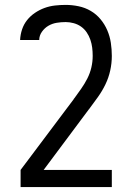

<svg xmlns="http://www.w3.org/2000/svg" viewBox="-20 -548 540 783"><path d="M436 215H64V145L281 -144V-145L283 -147Q297 -166 311 -186Q325 -206 336 -227.5Q347 -249 352.5 -272.5Q358 -296 358 -320Q358 -337 356 -353.5Q354 -370 348.5 -386Q343 -402 333.5 -416Q324 -430 310.5 -439.5Q297 -449 280.5 -453.5Q264 -458 248 -458Q229 -458 211 -455Q193 -452 177.5 -443Q162 -434 151 -418.5Q140 -403 140 -385H62Q63 -407 70 -428Q77 -449 90.5 -466Q104 -483 122.5 -495.5Q141 -508 161.5 -515.5Q182 -523 204 -525.5Q226 -528 248 -528Q274 -528 300.5 -522.5Q327 -517 350 -503.5Q373 -490 390 -469.5Q407 -449 417.5 -424.5Q428 -400 432 -373.5Q436 -347 436 -320Q436 -290 429.5 -260.5Q423 -231 410 -204Q397 -177 379.5 -152.5Q362 -128 344 -104V-103H343L158 145H436Z"/></svg>

Font: Moesevka
Style: Regular
Weight: 400
Monospace: yes
Designer: Belleve Invis
Foundry: Belleve Invis
Version: Version 32.5.0; ttfautohint (v1.8.4)